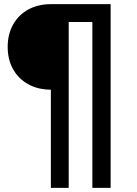

<svg xmlns="http://www.w3.org/2000/svg" viewBox="-20 -725 660 925"><path d="M225 180V-293Q163 -293 115.5 -319.5Q68 -346 42.5 -392.5Q17 -439 17 -499Q17 -560 43 -606.5Q69 -653 116 -679Q163 -705 226 -705H513V180H425V-619H311V180Z"/></svg>

Font: Nunito Sans 6pt SemiBold
Style: Regular
Weight: 600
Version: Version 3.101;gftools[0.9.27]